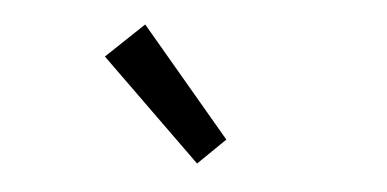

<svg xmlns="http://www.w3.org/2000/svg" viewBox="-30 -826 601 298"><g transform="rotate(5 271.0 -677.0)"><path d="M285 -573 128 -726 186 -781 327 -614Z"/></g></svg>

Font: Pinyin1712
Style: Regular
Weight: 400
Version: Version 1